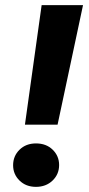

<svg xmlns="http://www.w3.org/2000/svg" viewBox="-20 -720 345 747"><path d="M77 -235 142 -700H303L204 -235ZM120 7Q81 7 56 -17.5Q31 -42 31 -77Q31 -113 56 -137.5Q81 -162 120 -162Q160 -162 185 -137.5Q210 -113 210 -78Q210 -42 184.5 -17.5Q159 7 120 7Z"/></svg>

Font: DM Sans 28pt Black
Style: Italic
Weight: 900
Italic angle: -10°
Version: Version 4.004;gftools[0.9.30]